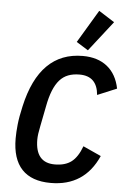

<svg xmlns="http://www.w3.org/2000/svg" viewBox="-63 -1014 713 1072"><g transform="rotate(5 293.0 -478.5)"><path d="M262 12Q155 12 100.5 -46Q46 -104 46 -219Q46 -253 50.5 -296.5Q55 -340 69 -401Q138 -710 380 -710Q464 -710 517 -667.5Q570 -625 586 -545L478 -500Q469 -605 371 -605Q335 -605 307.5 -594.5Q280 -584 259.5 -561Q239 -538 224 -501Q209 -464 199 -410L177 -298Q167 -251 167 -223Q167 -93 276 -93Q334 -93 369 -119.5Q404 -146 427 -208L528 -162Q451 12 262 12ZM405 -744 339 -785 449 -969 537 -913Z"/></g></svg>

Font: IBM Plex Sans Cond SmBld
Style: Italic
Weight: 600
Width: 3
Italic angle: -11°
Designer: Mike Abbink, Paul van der Laan, Pieter van Rosmalen
Foundry: Bold Monday
Version: Version 1.3